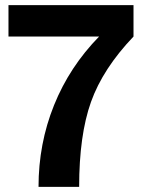

<svg xmlns="http://www.w3.org/2000/svg" viewBox="-20 -732 556 752"><path d="M290 0H130.9Q130.9 -169.4 191.7 -320.1Q252.4 -470.7 368.2 -588.9H13.2V-711.9H502.9V-588.9Q382.8 -462.9 336.4 -332.8Q290 -202.6 290 0Z"/></svg>

Font: Creato Display ExtraBold
Style: Regular
Weight: 800
Version: Version 1.000